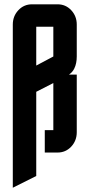

<svg xmlns="http://www.w3.org/2000/svg" viewBox="-20 -715 420 900"><path d="M189.9 -105H230V-325.7L149.9 -284.7V109.9L40 165V-600.1Q40 -639.6 66.4 -667.5Q92.3 -694.8 129.9 -694.8H250Q287.6 -694.8 313.5 -667.5Q339.8 -639.6 339.8 -600.1V-450.2Q339.8 -417 328.1 -393.6Q319.8 -376.5 303.2 -365.2H339.8V-95.2Q339.8 -55.2 313.5 -27.3Q287.6 0 250 0H189.9ZM230 -450.2V-589.8H149.9V-407.7Z"/></svg>

Font: Horta
Style: Regular
Weight: 600
Width: 3
Version: Version 0.11